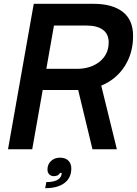

<svg xmlns="http://www.w3.org/2000/svg" viewBox="-20 -783 719 1007"><path d="M511 -334 593 0H465L390 -311H204L149 0H22L157 -763H471Q569 -763 623.5 -721Q678 -679 678 -594Q678 -504 633.5 -435Q589 -366 511 -334ZM383 -422Q456 -422 503 -460Q550 -498 550 -561Q550 -604 520 -626.5Q490 -649 434 -649H263L223 -422ZM223 172Q290 172 302 136Q304 128 304 124H295Q291 132 282.5 136.5Q274 141 263 141Q248 141 238.5 131.5Q229 122 229 106Q229 79 247.5 61.5Q266 44 295 44Q323 44 338.5 59.5Q354 75 354 100Q354 150 318 177Q282 204 217 204Z"/></svg>

Font: Open Sauce One SemiBold Italic
Style: Regular
Weight: 600
Italic angle: -10°
Designer: Alfredo Marco Pradil
Foundry: Creative Sauce Fz LLC
Version: Version 1.477